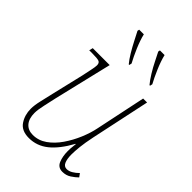

<svg xmlns="http://www.w3.org/2000/svg" viewBox="-229 -859 962 962"><g transform="rotate(45 252.0 -378.0)"><path d="M401 10Q370 10 358.5 -18Q347 -46 347 -83Q347 -91 347.5 -102Q348 -113 351 -136H349Q309 -63 264 -27Q219 9 163 9Q111 9 88.5 -24.5Q66 -58 66 -102Q66 -127 74.5 -163Q83 -199 90 -230L131 -403Q136 -427 141.5 -453Q147 -479 147 -490Q147 -507 135.5 -511.5Q124 -516 88 -516H66L71 -536H191L118 -230Q111 -198 102.5 -160Q94 -122 94 -100Q94 -60 113 -38Q132 -16 166 -16Q206 -16 240 -40Q274 -64 300.5 -102.5Q327 -141 345.5 -185Q364 -229 372 -269L428 -536H456L389 -221Q379 -173 375.5 -140Q372 -107 372 -83Q372 -53 380 -34Q388 -15 407 -15Q422 -15 437.5 -24Q453 -33 468 -48L481 -30Q467 -16 447 -3Q427 10 401 10ZM403 -606Q387 -625 369.5 -653.5Q352 -682 338 -710.5Q324 -739 315 -756L317 -766H350Q358 -732 376 -690Q394 -648 410 -619L407 -606ZM256 -606Q240 -625 223 -653.5Q206 -682 191.5 -710.5Q177 -739 168 -756L170 -766H203Q211 -732 229 -690Q247 -648 263 -619L260 -606Z"/></g></svg>

Font: Noto Serif Thin
Style: Italic
Weight: 100
Italic angle: -12°
Designer: Monotype Design Team
Foundry: Monotype Imaging Inc.
Version: Version 2.014; ttfautohint (v1.8.4.7-5d5b)